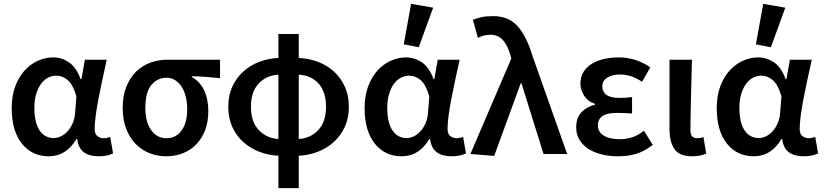

<svg xmlns="http://www.w3.org/2000/svg" viewBox="-20 -802 4290 1000"><path d="M234 12Q147 12 94 -54Q41 -120 41 -240Q41 -302 59 -351Q77 -400 107 -433.5Q137 -467 176 -485Q215 -503 257 -503Q301 -503 339 -477.5Q377 -452 400 -390H404L422 -491H536Q526 -446 515 -395.5Q504 -345 494.5 -296Q485 -247 479 -204Q473 -161 473 -130Q473 -105 487 -93.5Q501 -82 521 -82Q535 -82 554 -89L569 -3Q557 3 538.5 7.5Q520 12 494 12Q446 12 417 -9Q388 -30 382 -78H378Q325 12 234 12ZM260 -83Q280 -83 299.5 -93Q319 -103 334 -120.5Q349 -138 359 -161.5Q369 -185 371 -212L378 -300Q360 -362 332.5 -385Q305 -408 273 -408Q252 -408 231.5 -398Q211 -388 195 -367Q179 -346 169 -314.5Q159 -283 159 -241Q159 -163 186 -123Q213 -83 260 -83Z M846 12Q799 12 758 -4.5Q717 -21 686 -53Q655 -85 637 -132Q619 -179 619 -240Q619 -304 638.5 -351.5Q658 -399 690 -430Q722 -461 764 -476Q806 -491 851 -491H1126V-395Q1085 -399 1052 -401.5Q1019 -404 979 -405V-401Q1021 -378 1043 -332Q1065 -286 1065 -223Q1065 -168 1048.5 -124.5Q1032 -81 1002.5 -50.5Q973 -20 933 -4Q893 12 846 12ZM847 -82Q896 -82 925.5 -122Q955 -162 955 -234Q955 -267 948 -296.5Q941 -326 927 -348.5Q913 -371 893 -384Q873 -397 848 -397Q799 -397 768 -359Q737 -321 737 -240Q737 -166 767.5 -124Q798 -82 847 -82Z M1287 -246Q1287 -168 1327.5 -125Q1368 -82 1430 -78V-413Q1368 -410 1327.5 -367Q1287 -324 1287 -246ZM1678 -246Q1678 -324 1639 -367Q1600 -410 1536 -413V-78Q1598 -82 1638 -125Q1678 -168 1678 -246ZM1430 178V9Q1379 7 1332 -11Q1285 -29 1248.5 -61Q1212 -93 1190.5 -139.5Q1169 -186 1169 -246Q1169 -306 1190.5 -352Q1212 -398 1248.5 -430.5Q1285 -463 1332 -480.5Q1379 -498 1430 -500V-625H1536V-500Q1587 -498 1634.5 -480.5Q1682 -463 1718 -430.5Q1754 -398 1775.5 -352Q1797 -306 1797 -246Q1797 -186 1775 -139.5Q1753 -93 1717 -61Q1681 -29 1634 -11Q1587 7 1536 9V178Z M2072 12Q1985 12 1932 -54Q1879 -120 1879 -240Q1879 -302 1897 -351Q1915 -400 1945 -433.5Q1975 -467 2014 -485Q2053 -503 2095 -503Q2139 -503 2177 -477.5Q2215 -452 2238 -390H2242L2260 -491H2374Q2364 -446 2353 -395.5Q2342 -345 2332.5 -296Q2323 -247 2317 -204Q2311 -161 2311 -130Q2311 -105 2325 -93.5Q2339 -82 2359 -82Q2373 -82 2392 -89L2407 -3Q2395 3 2376.5 7.5Q2358 12 2332 12Q2284 12 2255 -9Q2226 -30 2220 -78H2216Q2163 12 2072 12ZM2098 -83Q2118 -83 2137.5 -93Q2157 -103 2172 -120.5Q2187 -138 2197 -161.5Q2207 -185 2209 -212L2216 -300Q2198 -362 2170.5 -385Q2143 -408 2111 -408Q2090 -408 2069.5 -398Q2049 -388 2033 -367Q2017 -346 2007 -314.5Q1997 -283 1997 -241Q1997 -163 2024 -123Q2051 -83 2098 -83ZM2083 -571 2121 -782 2236 -762 2161 -556Z M2554 10 2430 0 2643 -497 2638 -515Q2609 -621 2536 -621Q2514 -621 2499 -616.5Q2484 -612 2469 -605L2443 -699Q2464 -707 2487 -712.5Q2510 -718 2549 -718Q2628 -718 2675 -666.5Q2722 -615 2754 -509L2934 0H2811L2696 -368H2692Z M3200 12Q3153 12 3113 2Q3073 -8 3044 -27Q3015 -46 2998 -74Q2981 -102 2981 -138Q2981 -189 3008.5 -217.5Q3036 -246 3079 -257V-261Q3041 -274 3022 -304.5Q3003 -335 3003 -367Q3003 -402 3019.5 -428Q3036 -454 3063.5 -470.5Q3091 -487 3127 -495Q3163 -503 3203 -503Q3248 -503 3290 -489.5Q3332 -476 3367 -451L3324 -376Q3269 -414 3208 -414Q3168 -414 3142.5 -397.5Q3117 -381 3117 -352Q3117 -324 3138.5 -308Q3160 -292 3207 -292Q3222 -292 3238 -293Q3254 -294 3272 -296V-211Q3230 -214 3192 -214Q3094 -214 3094 -149Q3094 -115 3124 -96Q3154 -77 3211 -77Q3240 -77 3271 -86.5Q3302 -96 3334 -121L3380 -47Q3333 -12 3291 0Q3249 12 3200 12Z M3585 12Q3518 12 3492.5 -26Q3467 -64 3467 -129V-491H3584Q3583 -445 3581.5 -395.5Q3580 -346 3579 -298Q3578 -250 3577 -205Q3576 -160 3576 -123Q3576 -100 3585.5 -91Q3595 -82 3613 -82Q3627 -82 3644 -88L3658 -2Q3644 4 3627.5 8Q3611 12 3585 12Z M3906 12Q3819 12 3766 -54Q3713 -120 3713 -240Q3713 -302 3731 -351Q3749 -400 3779 -433.5Q3809 -467 3848 -485Q3887 -503 3929 -503Q3973 -503 4011 -477.5Q4049 -452 4072 -390H4076L4094 -491H4208Q4198 -446 4187 -395.5Q4176 -345 4166.5 -296Q4157 -247 4151 -204Q4145 -161 4145 -130Q4145 -105 4159 -93.5Q4173 -82 4193 -82Q4207 -82 4226 -89L4241 -3Q4229 3 4210.5 7.5Q4192 12 4166 12Q4118 12 4089 -9Q4060 -30 4054 -78H4050Q3997 12 3906 12ZM3932 -83Q3952 -83 3971.5 -93Q3991 -103 4006 -120.5Q4021 -138 4031 -161.5Q4041 -185 4043 -212L4050 -300Q4032 -362 4004.5 -385Q3977 -408 3945 -408Q3924 -408 3903.5 -398Q3883 -388 3867 -367Q3851 -346 3841 -314.5Q3831 -283 3831 -241Q3831 -163 3858 -123Q3885 -83 3932 -83ZM3917 -571 3955 -782 4070 -762 3995 -556Z"/></svg>

Font: Giro Sans Semibold
Style: Regular
Weight: 600
Designer: Paul D. Hunt
Foundry: Adobe Systems Incorporated
Version: Version 1.000;PS 1.0;hotconv 1.0.88;makeotf.lib2.5.647800